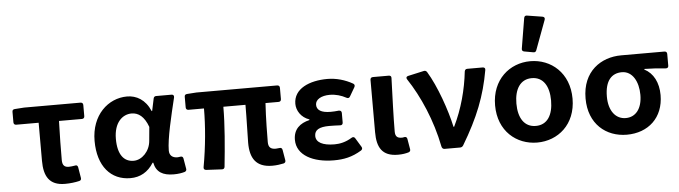

<svg xmlns="http://www.w3.org/2000/svg" viewBox="-48 -951 4094 1157"><g transform="rotate(-5 1999.5 -373.0)"><path d="M177.7 -139.6C177.7 -46.9 209 10.7 303.7 10.7C335.9 10.7 366.2 6.8 390.6 1C400.4 -1 404.3 -7.8 402.3 -17.6L391.6 -82C389.6 -92.8 382.8 -96.7 373 -93.8C359.4 -91.8 347.7 -89.8 335.9 -89.8C310.5 -89.8 296.9 -101.6 296.9 -133.8C296.9 -198.2 297.9 -284.2 300.8 -370.1H439.5C449.2 -370.1 455.1 -376 455.1 -385.7V-453.1C455.1 -462.9 449.2 -468.8 439.5 -468.8H98.6L41 -464.8C31.2 -463.9 26.4 -459 26.4 -449.2V-385.7C26.4 -376 32.2 -370.1 42 -370.1H177.7Z M503.9 -231.4C503.9 -78.1 582 10.7 700.2 10.7C758.8 10.7 806.6 -15.6 840.8 -70.3H844.7C856.4 -11.7 896.5 10.7 961.9 10.7C990.2 10.7 1011.7 6.8 1028.3 2C1037.1 -1 1041 -7.8 1039.1 -16.6L1028.3 -80.1C1026.4 -89.8 1019.5 -93.8 1009.8 -91.8C1003.9 -90.8 998 -89.8 992.2 -89.8C964.8 -89.8 944.3 -103.5 944.3 -134.8C944.3 -206.1 977.5 -341.8 1003.9 -451.2C1005.9 -461.9 1001 -468.8 990.2 -468.8H897.5C888.7 -468.8 882.8 -464.8 880.9 -455.1L865.2 -380.9H862.3C832 -452.1 778.3 -481.4 721.7 -481.4C607.4 -481.4 503.9 -387.7 503.9 -231.4ZM832 -203.1C827.1 -141.6 779.3 -91.8 728.5 -91.8C669.9 -91.8 632.8 -136.7 632.8 -232.4C632.8 -333 686.5 -377 740.2 -377C781.2 -377 816.4 -351.6 839.8 -287.1Z M1424.8 -139.6C1424.8 -46.9 1459 10.7 1558.6 10.7C1585 10.7 1608.4 6.8 1627 2.9C1635.7 1 1640.6 -6.8 1638.7 -15.6L1627.9 -79.1C1626 -89.8 1619.1 -93.8 1609.4 -91.8C1600.6 -90.8 1593.8 -89.8 1587.9 -89.8C1557.6 -89.8 1543 -101.6 1543 -133.8C1543 -161.1 1543.9 -282.2 1549.8 -369.1H1628.9C1638.7 -369.1 1644.5 -375 1644.5 -384.8V-453.1C1644.5 -462.9 1638.7 -468.8 1628.9 -468.8H1140.6L1083 -464.8C1073.2 -463.9 1068.4 -459 1068.4 -449.2V-384.8C1068.4 -375 1074.2 -369.1 1084 -369.1H1177.7C1177.7 -265.6 1167 -139.6 1144.5 -16.6C1142.6 -5.9 1148.4 0 1158.2 1L1252.9 5.9C1262.7 6.8 1269.5 2 1270.5 -7.8C1283.2 -128.9 1294.9 -258.8 1294.9 -369.1H1428.7C1428.7 -286.1 1424.8 -171.9 1424.8 -139.6Z M1707 -132.8C1707 -39.1 1805.7 10.7 1930.7 10.7C1990.2 10.7 2041 1 2098.6 -34.2C2106.4 -40 2108.4 -46.9 2103.5 -55.7L2070.3 -110.4C2065.4 -119.1 2056.6 -121.1 2047.9 -115.2C2011.7 -92.8 1975.6 -85 1943.4 -85C1871.1 -85 1831.1 -106.4 1831.1 -145.5C1831.1 -181.6 1859.4 -198.2 1920.9 -198.2C1942.4 -198.2 1963.9 -197.3 1986.3 -196.3C1997.1 -195.3 2002.9 -202.1 2002.9 -211.9V-269.5C2002.9 -279.3 1997.1 -285.2 1986.3 -285.2C1968.8 -283.2 1952.1 -282.2 1936.5 -282.2C1879.9 -282.2 1852.5 -299.8 1852.5 -332C1852.5 -364.3 1888.7 -384.8 1939.5 -384.8C1974.6 -384.8 2008.8 -375 2039.1 -358.4C2047.9 -353.5 2055.7 -355.5 2060.5 -364.3L2091.8 -418C2096.7 -426.8 2094.7 -434.6 2086.9 -439.5C2041 -465.8 1987.3 -481.4 1933.6 -481.4C1825.2 -481.4 1728.5 -440.4 1728.5 -348.6C1728.5 -308.6 1754.9 -264.6 1804.7 -248V-244.1C1747.1 -230.5 1707 -197.3 1707 -132.8Z M2192.4 -135.7C2192.4 -45.9 2221.7 10.7 2318.4 10.7C2346.7 10.7 2366.2 6.8 2382.8 2C2391.6 -1 2395.5 -7.8 2393.6 -16.6L2382.8 -80.1C2380.9 -89.8 2374 -93.8 2364.3 -91.8C2359.4 -89.8 2353.5 -89.8 2349.6 -89.8C2324.2 -89.8 2310.5 -99.6 2310.5 -129.9C2310.5 -211.9 2315.4 -342.8 2319.3 -453.1C2320.3 -462.9 2314.5 -468.8 2304.7 -468.8H2208C2198.2 -468.8 2192.4 -462.9 2192.4 -453.1Z M2412.1 -437.5C2486.3 -326.2 2551.8 -175.8 2583 -16.6C2585 -5.9 2591.8 0 2600.6 0H2694.3C2702.1 0 2709 -2.9 2713.9 -10.7C2810.5 -171.9 2859.4 -296.9 2886.7 -452.1C2888.7 -462.9 2882.8 -468.8 2872.1 -468.8H2779.3C2769.5 -468.8 2764.6 -463.9 2762.7 -454.1C2751 -346.7 2720.7 -231.4 2669.9 -127.9H2666C2644.5 -228.5 2591.8 -379.9 2536.1 -470.7C2531.2 -477.5 2525.4 -480.5 2516.6 -478.5L2419.9 -457C2409.2 -454.1 2406.2 -447.3 2412.1 -437.5Z M3147.5 -744.1 3117.2 -561.5C3115.2 -550.8 3120.1 -544.9 3129.9 -543L3184.6 -533.2C3193.4 -531.2 3200.2 -535.2 3203.1 -543.9L3269.5 -722.7C3273.4 -733.4 3268.6 -740.2 3257.8 -742.2L3166 -756.8C3156.2 -758.8 3149.4 -754.9 3147.5 -744.1ZM2926.8 -234.4C2926.8 -78.1 3036.1 10.7 3161.1 10.7C3286.1 10.7 3395.5 -78.1 3395.5 -234.4C3395.5 -390.6 3286.1 -481.4 3161.1 -481.4C3036.1 -481.4 2926.8 -390.6 2926.8 -234.4ZM3265.6 -234.4C3265.6 -146.5 3230.5 -89.8 3161.1 -89.8C3091.8 -89.8 3055.7 -146.5 3055.7 -234.4C3055.7 -321.3 3091.8 -378.9 3161.1 -378.9C3230.5 -378.9 3265.6 -321.3 3265.6 -234.4Z M3473.6 -228.5C3473.6 -73.2 3578.1 10.7 3703.1 10.7C3832 10.7 3925.8 -72.3 3925.8 -210C3925.8 -285.2 3895.5 -343.8 3841.8 -371.1V-375C3888.7 -374 3924.8 -372.1 3970.7 -367.2C3981.4 -366.2 3987.3 -372.1 3987.3 -381.8V-453.1C3987.3 -462.9 3981.4 -468.8 3971.7 -468.8H3710C3587.9 -468.8 3473.6 -392.6 3473.6 -228.5ZM3804.7 -221.7C3804.7 -138.7 3765.6 -89.8 3705.1 -89.8C3644.5 -89.8 3602.5 -141.6 3602.5 -228.5C3602.5 -326.2 3644.5 -367.2 3705.1 -367.2C3769.5 -367.2 3804.7 -300.8 3804.7 -221.7Z"/></g></svg>

Font: Ed Sans Neue SemiBold
Style: Regular
Weight: 600
Designer: Stephen Hutchings
Version: Version 1.004;PS 001.004;hotconv 1.0.88;makeotf.lib2.5.64775